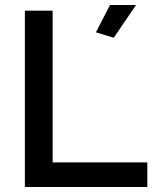

<svg xmlns="http://www.w3.org/2000/svg" viewBox="-20 -753 624 773"><path d="M438 -601.1 366.2 -623 422.9 -732.9H527.8ZM80.1 0V-710H191.9V-99.1H573.2V0Z"/></svg>

Font: Rawline SemiBold
Style: Regular
Weight: 600
Designer: Matt McInerney, Pablo Impallari, Rodrigo Fuenzalida
Foundry: Matt McInerney, Pablo Impallari, Rodrigo Fuenzalida
Version: Version 4.020;PS 004.020;hotconv 1.0.88;makeotf.lib2.5.64775